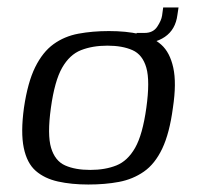

<svg xmlns="http://www.w3.org/2000/svg" viewBox="-20 -487 526 513"><path d="M216 6Q171 6 135 -2Q99 -10 75.5 -30.5Q52 -51 43.5 -92Q35 -133 44 -199Q54 -267 74 -307.5Q94 -348 123 -369Q152 -390 189.5 -397Q227 -404 271 -404Q317 -404 352.5 -396Q388 -388 411 -367.5Q434 -347 443 -306Q452 -265 442 -199Q433 -131 413.5 -90Q394 -49 364.5 -28.5Q335 -8 298 -1Q261 6 216 6ZM221 -33Q261 -33 291 -45Q321 -57 341 -92Q361 -127 371 -199Q381 -271 371 -306Q361 -341 334 -353Q307 -365 267 -365Q227 -365 196.5 -353Q166 -341 146 -306Q126 -271 116 -199Q106 -127 116.5 -92Q127 -57 154 -45Q181 -33 221 -33ZM345 -370V-399H366Q389 -399 400 -415.5Q411 -432 413 -445L416 -467H457L454 -447Q449 -408 420.5 -388.5Q392 -369 345 -370Z"/></svg>

Font: Genos
Style: Italic
Weight: 400
Italic angle: -8°
Version: Version 1.010